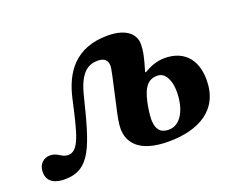

<svg xmlns="http://www.w3.org/2000/svg" viewBox="-93 -624 954 779"><g transform="rotate(-20 384.5 -234.5)"><path d="M68 10C180 10 206 -82 256 -283C280 -380 318 -397 358 -397C383 -397 399 -385 399 -361C399 -354 398 -346 392 -318L361 -179C356 -157 350 -127 350 -106C350 -47 388 10 516 10C646 10 746 -43 746 -173C746 -268 692 -314 616 -314C581 -314 552 -302 527 -287H522C538 -340 545 -368 545 -402C545 -437 517 -479 429 -479C288 -479 232 -390 209 -290C177 -148 162 -78 114 -78C86 -78 77 -102 43 -102C17 -102 -7 -83 -7 -48C-7 -1 33 10 68 10ZM534 -35C508 -35 480 -44 480 -100C480 -122 487 -161 489 -169C503 -237 528 -257 563 -257C599 -257 616 -216 616 -169C616 -96 586 -35 534 -35Z"/></g></svg>

Font: STIX Two Text
Style: Bold Italic
Weight: 700
Italic angle: -12°
Designer: Ross Mills, John Hudson & Paul Hanslow, Tiro Typeworks Ltd; with prior portions MicroPress Inc. and Coen Hoffman, Elsevi
Foundry: Tiro Typeworks Ltd
Version: Version 2.13 b171